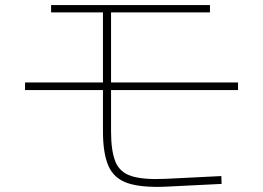

<svg xmlns="http://www.w3.org/2000/svg" viewBox="-20 -723 1040 759"><path d="M79 -367V-397H387V-674H182V-703H810V-674H419V-397H921V-367H419V-204Q419 -127 436 -84.5Q453 -42 499.5 -27Q546 -12 633 -16L855 -27L856 4L634 15Q537 19 483.5 0.5Q430 -18 408.5 -67.5Q387 -117 387 -204V-367Z"/></svg>

Font: Murecho ExtraLight
Style: Regular
Weight: 200
Designer: Neil Summerour
Foundry: Positype
Version: Version 1.010; ttfautohint (v1.8.3)